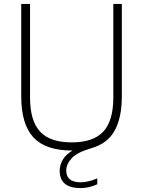

<svg xmlns="http://www.w3.org/2000/svg" viewBox="-20 -760 732 981"><path d="M392.5 201Q285 201 285 113Q285 84 300 57.2Q315 30.5 350.5 9H346.5Q213.5 9 151 -57.8Q88.5 -124.5 88.5 -268V-740H133.5V-262Q133.5 -143 184.5 -87.8Q235.5 -32.5 346.5 -32.5Q457 -32.5 508 -87.8Q559 -143 559 -262V-740H602.5V-268Q602.5 -160.5 566.5 -93.8Q530.5 -27 447 -3Q373.5 18.5 346 48.8Q318.5 79 318.5 111.5Q318.5 171.5 393 171.5Q428 171.5 477 151.5V181.5Q434.5 201 392.5 201Z"/></svg>

Font: Encode Sans XLt
Style: Regular
Weight: 200
Designer: Multiple Designers
Foundry: Impallari Type
Version: Version 3.002; ttfautohint (v1.8.3) -l 8 -r 50 -G 200 -x 14 